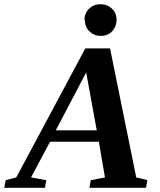

<svg xmlns="http://www.w3.org/2000/svg" viewBox="-72 -889 758 909"><path d="M147 -36 141 0H-52L-45 -36L5 -49L332 -660H449L573 -49L626 -36L619 0H351L358 -36L425 -49L396 -218H165L75 -49ZM336 -546 192 -272H386ZM330 -793 328 -795Q328 -827 350 -848Q372 -869 404 -869Q436 -869 458 -848Q480 -827 480 -795Q480 -764 459 -741Q438 -719 406 -719Q374 -719 352 -740Q330 -761 330 -793Z"/></svg>

Font: Libra Serif Modern
Style: Bold Italic
Weight: 700
Italic angle: -12°
Designer: Stefan Peev, Context Ltd
Foundry: Stefan Peev, Context Ltd
Version: Version 1.000